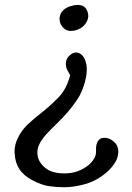

<svg xmlns="http://www.w3.org/2000/svg" viewBox="-20 -519 548 800"><path d="M247.6 261.2Q215.3 261.2 184.1 256.6Q152.8 252 115.7 232.4Q78.6 212.9 61 186Q43.5 159.2 41.5 124Q40.5 118.7 40.5 113.3Q40.5 84 54.2 56.6Q69.3 24.9 93.8 1.2Q118.2 -22.5 152.6 -49.1Q187 -75.7 222.4 -111.8Q257.8 -147.9 272.5 -206.1Q269 -210.9 260.7 -226.6Q252.4 -242.2 255.1 -261.5Q257.8 -280.8 277.3 -293.7Q296.9 -306.6 315.4 -294.4Q334 -282.2 339.8 -251Q345.7 -219.7 333.7 -176.8Q321.8 -133.8 302.2 -104.7Q282.7 -75.7 262.2 -52Q241.7 -28.3 219 -6.3Q196.3 15.6 177.7 35.2Q159.2 54.7 147.5 75Q135.7 95.2 135.7 116.2Q135.7 137.2 145.3 153.8Q154.8 170.4 173.3 184.1Q191.9 197.8 220.7 201.7Q249.5 205.6 277.1 201.2Q304.7 196.8 329.3 182.4Q354 168 366.9 149.7Q379.9 131.3 379.9 117.4Q379.9 103.5 380.4 93.8Q380.9 84 385.5 74Q390.1 64 398.2 59.1Q406.2 54.2 421.9 55.7Q437.5 57.1 453.6 70.6Q469.7 84 472.2 103.5Q473.1 107.9 473.1 112.3Q473.1 128.4 465.8 146.5Q454.1 170.4 433.3 190.7Q412.6 210.9 384.5 227.3Q356.4 243.7 317.9 252.4Q279.3 261.2 247.6 261.2ZM277.3 -494.1Q290.5 -498.5 302.7 -498.5Q309.6 -498.5 315.9 -497.1Q335.4 -494.1 344 -472.4Q352.5 -450.7 342.3 -430.4Q332 -410.2 313.5 -400.1Q294.9 -390.1 274.2 -390.1Q253.4 -390.1 239.7 -407.7Q226.1 -425.3 228.3 -444.8Q230.5 -464.4 243.9 -476.8Q257.3 -489.3 277.3 -494.1Z"/></svg>

Font: Myanmar Kalay
Style: Regular
Weight: 400
Designer: Khon Soe Zaw Thu
Foundry: PaOh Unicode khonsoezawthu@gmail.com and @hotmail.com
Version: Version 1.20 December 6, 2016